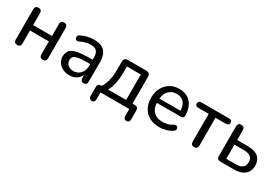

<svg xmlns="http://www.w3.org/2000/svg" viewBox="33 -1298 3203 2238"><g transform="rotate(30 1635.0 -179.5)"><path d="M124 7Q102 7 90 -5Q78 -17 78 -40V-448Q78 -471 90 -482.5Q102 -494 124 -494Q146 -494 157.5 -482.5Q169 -471 169 -448V-287H423V-448Q423 -471 434.5 -482.5Q446 -494 468 -494Q490 -494 502 -482.5Q514 -471 514 -448V-40Q514 -17 502 -5Q490 7 468 7Q446 7 434.5 -5Q423 -17 423 -40V-214H169V-40Q169 -17 158 -5Q147 7 124 7Z M825 9Q775 9 734.5 -11Q694 -31 671.5 -65Q649 -99 649 -141Q649 -195 676 -226Q703 -257 767 -270.5Q831 -284 939 -284H972V-313Q972 -372 948 -398.5Q924 -425 867 -425Q834 -425 799 -416Q764 -407 726 -388Q715 -383 706 -383Q703 -383 696 -384.5Q689 -386 682.5 -395.5Q676 -405 675.5 -411Q675 -417 675 -418Q675 -429 680.5 -439.5Q686 -450 700 -455Q744 -477 787.5 -486.5Q831 -496 869 -496Q934 -496 976 -475.5Q1018 -455 1039 -412.5Q1060 -370 1060 -304V-40Q1060 -17 1049 -5Q1038 7 1017 7Q997 7 985.5 -5Q974 -17 974 -40V-82Q966 -63 953 -47Q931 -20 898.5 -5.5Q866 9 825 9ZM820 -219Q775 -212 757 -194.5Q739 -177 739 -146Q739 -107 766.5 -82Q794 -57 842 -57Q880 -57 909 -75.5Q938 -94 955 -125.5Q972 -157 972 -198V-226H941Q864 -226 820 -219Z M1202 137Q1184 137 1173 126Q1162 115 1162 95V-28Q1162 -73 1207 -73H1257L1202 -54Q1230 -89 1246 -130.5Q1262 -172 1269.5 -224.5Q1277 -277 1277 -344V-435Q1277 -460 1290.5 -473.5Q1304 -487 1329 -487H1578Q1603 -487 1616.5 -473.5Q1630 -460 1630 -435V-31L1588 -73H1663Q1685 -73 1696.5 -61.5Q1708 -50 1708 -28V95Q1708 137 1669 137Q1649 137 1639 126Q1629 115 1629 95V0H1241V95Q1241 137 1202 137ZM1301 -73H1544V-416H1357V-327Q1357 -255 1342.5 -187.5Q1328 -120 1301 -73Z M2037 9Q1958 9 1901.5 -21.5Q1845 -52 1814 -108.5Q1783 -165 1783 -242Q1783 -318 1813.5 -375Q1844 -432 1897.5 -464Q1951 -496 2020 -496Q2069 -496 2108.5 -479.5Q2148 -463 2176 -432Q2204 -401 2218.5 -356.5Q2233 -312 2233 -256Q2233 -240 2223.5 -231.5Q2214 -223 2196 -223H1871Q1875 -149 1913 -109Q1956 -63 2037 -63Q2069 -63 2102.5 -71Q2136 -79 2167 -100Q2181 -109 2193 -109Q2194 -109 2200.5 -108.5Q2207 -108 2215 -100.5Q2223 -93 2224.5 -86.5Q2226 -80 2226 -76Q2226 -69 2221.5 -58.5Q2217 -48 2203 -39Q2170 -16 2124.5 -3.5Q2079 9 2037 9ZM2141 -356Q2125 -392 2095.5 -411Q2066 -430 2022 -430Q1974 -430 1940 -407.5Q1906 -385 1888 -345Q1875 -316 1872 -281H2156Q2154 -324 2141 -356Z M2505 7Q2483 7 2471 -5Q2459 -17 2459 -40V-414H2317Q2277 -414 2277 -451Q2277 -468 2288 -477.5Q2299 -487 2317 -487H2691Q2732 -487 2732 -451Q2732 -433 2721.5 -423.5Q2711 -414 2691 -414H2550V-40Q2550 -17 2538.5 -5Q2527 7 2505 7Z M2854 0Q2831 0 2819 -12Q2807 -24 2807 -47V-448Q2807 -471 2819 -482.5Q2831 -494 2853 -494Q2875 -494 2886.5 -482.5Q2898 -471 2898 -448V-316H3041Q3135 -316 3183 -275.5Q3231 -235 3231 -159Q3231 -111 3208.5 -75Q3186 -39 3143.5 -19.5Q3101 0 3041 0ZM2898 -63H3030Q3085 -63 3115 -86.5Q3145 -110 3145 -159Q3145 -207 3115 -230Q3085 -253 3030 -253H2898Z"/></g></svg>

Font: Nunito Medium
Style: Regular
Weight: 500
Designer: Vernon Adams
Foundry: Vernon Adams
Version: Version 3.602